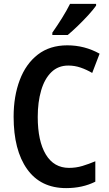

<svg xmlns="http://www.w3.org/2000/svg" viewBox="-20 -957 559 987"><path d="M331 -620Q279 -620 244 -586Q209 -552 191.5 -492Q174 -432 174 -356Q174 -232 215.5 -163Q257 -94 335 -94Q371 -94 404 -104Q437 -114 470 -128V-23Q404 10 320 10Q189 10 119.5 -87.5Q50 -185 50 -357Q50 -462 81.5 -545.5Q113 -629 174.5 -676.5Q236 -724 326 -724Q415 -724 492 -681L454 -582Q425 -599 394.5 -609.5Q364 -620 331 -620ZM474 -928Q460 -908 434.5 -880Q409 -852 380 -824Q351 -796 328 -777H249V-789Q275 -826 299 -864.5Q323 -903 340 -937H474Z"/></svg>

Font: Noto Sans Devanagari Condensed SemiBold
Style: Regular
Weight: 600
Width: 3
Designer: Jelle Bosma - Monotype Design Team
Foundry: Monotype Imaging Inc.
Version: Version 2.004; ttfautohint (v1.8.4.7-5d5b)